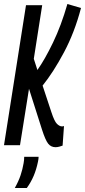

<svg xmlns="http://www.w3.org/2000/svg" viewBox="-30 -726 425 960"><path d="M-10 0 100 -700H181L139 -432L157 -376Q194 -428 235 -513Q276 -598 307 -706L375 -686Q343 -564 290 -464.5Q237 -365 183 -298L227 -165Q242 -119 255 -106.5Q268 -94 280 -94Q283 -94 285.5 -94.5Q288 -95 290 -96L283 2Q278 4 267.5 7Q257 10 248 10Q225 10 211 -7.5Q197 -25 180 -78L115 -282L70 0ZM91 58H163Q163 68 160 82Q152 121 138.5 153Q125 185 104 214H44Q63 180 73 150Q83 120 88 90Q91 74 91 58Z"/></svg>

Font: Georama Extra Condensed Medium
Style: Italic
Weight: 500
Width: 2
Italic angle: -9°
Designer: Jean-Baptiste Levee
Foundry: Production Type
Version: Version 1.000